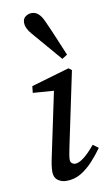

<svg xmlns="http://www.w3.org/2000/svg" viewBox="-83 -745 454 799"><g transform="rotate(-10 144.0 -345.5)"><path d="M80 -36Q80 -47 82 -62.5Q84 -78 90 -105L148 -380L164 -366L57 -374L60 -402L221 -449L234 -439L168 -125Q160 -88 160 -73Q160 -63 166.5 -58Q173 -53 180 -53Q211 -53 265 -118L288 -101Q268 -73 244.5 -47.5Q221 -22 193.5 -5.5Q166 11 132 11Q111 11 95.5 -0.5Q80 -12 80 -36ZM225 -506 203 -492Q176 -524 149 -555Q122 -586 95 -618Q72 -644 72 -668Q72 -685 84 -693.5Q96 -702 110 -702Q141 -702 160 -658Q177 -621 193 -582.5Q209 -544 225 -506Z"/></g></svg>

Font: Lisu Bosa
Style: Italic
Weight: 400
Italic angle: -19°
Designer: David Morse, Annie Olsen, Victor Gaultney, Frank Grießhammer (Latin)
Foundry: SIL International
Version: Version 2.000